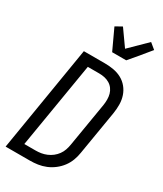

<svg xmlns="http://www.w3.org/2000/svg" viewBox="-240 -1072 981 1159"><g transform="rotate(30 250.0 -493.0)"><path d="M8 0 129 -735H275Q307 -735 337.5 -729.5Q368 -724 393.5 -710Q419 -696 437.5 -673.5Q456 -651 465.5 -623Q475 -595 475.5 -564Q476 -533 471 -501L420 -195Q416 -168 406 -141Q396 -114 378.5 -90.5Q361 -67 337 -48.5Q313 -30 286 -19Q259 -8 231.5 -4Q204 0 177 0ZM98 -70H176Q195 -70 214 -73Q233 -76 252 -84Q271 -92 287 -104.5Q303 -117 315 -133.5Q327 -150 333.5 -169Q340 -188 343 -207L394 -513Q397 -532 397 -552Q397 -572 392 -590Q387 -608 376 -623Q365 -638 349 -647.5Q333 -657 314.5 -661Q296 -665 276 -665H197ZM280 -815 214 -957 259 -982 337 -872 453 -986 493 -953 428 -874 378 -815Z"/></g></svg>

Font: Iosevka Algr
Style: Italic
Weight: 400
Italic angle: -9°
Monospace: yes
Designer: Belleve Invis
Foundry: Belleve Invis
Version: Version 26.0.2; ttfautohint (v1.8.3)